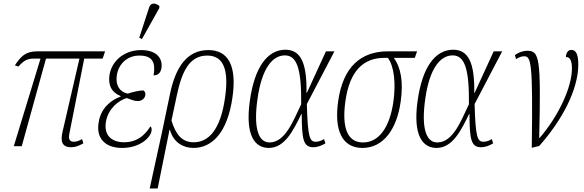

<svg xmlns="http://www.w3.org/2000/svg" viewBox="-20 -826 3298 1085"><path d="M58 0H103L240 -495H429L334 -84C321 -30 328 6 382 6C406 6 426 -2 451 -16L444 -40C429 -32 415 -25 397 -25C372 -25 365 -42 373 -76L456 -495H560L574 -536H192C122 -536 98 -506 64 -457L84 -450C114 -483 133 -495 172 -495H209Z M782 -605 880 -780 881 -792C862 -808 833 -815 823 -785L767 -613ZM670 10C773 10 830 -50 836 -84C839 -100 835 -108 830 -112C794 -54 747 -22 682 -22C610 -22 565 -62 579 -140C593 -215 651 -258 696 -272C723 -262 739 -255 760 -255C781 -255 798 -270 801 -287C804 -301 798 -309 791 -315C767 -315 733 -307 702 -297C664 -304 629 -337 641 -405C651 -463 697 -512 768 -512C843 -512 860 -472 848 -400C873 -400 887 -414 892 -439C901 -493 869 -543 777 -543C690 -543 615 -490 599 -405C589 -343 612 -303 662 -283L661 -280C605 -260 550 -213 538 -137C521 -47 572 10 670 10Z M940 -292 897 -86 826 239H871L938 -93H940C961 -17 1020 10 1073 10C1174 10 1265 -70 1294 -278C1319 -454 1270 -543 1158 -543C1034 -543 971 -443 940 -292ZM1075 -22C1011 -22 974 -62 949 -145L979 -286C1007 -419 1049 -512 1151 -512C1251 -512 1272 -418 1252 -276C1226 -87 1155 -22 1075 -22Z M1499 10C1589 10 1638 -89 1683 -182H1685C1686 -40 1693 6 1751 6C1776 6 1801 -5 1819 -16L1811 -40C1797 -31 1780 -25 1764 -25C1730 -25 1719 -51 1714 -238L1870 -536H1822L1714 -301H1712C1715 -475 1677 -545 1593 -545C1490 -545 1418 -444 1392 -257C1364 -59 1421 10 1499 10ZM1503 -21C1436 -21 1413 -112 1435 -266C1459 -440 1520 -513 1590 -513C1659 -513 1684 -434 1682 -237C1638 -146 1593 -21 1503 -21Z M2028 10C2147 10 2222 -96 2244 -250C2261 -367 2244 -445 2206 -499H2324L2337 -536H2173C2018 -536 1918 -447 1891 -254C1867 -87 1915 10 2028 10ZM2031 -21C1942 -21 1911 -106 1932 -255C1956 -426 2034 -499 2152 -499H2172C2207 -451 2218 -357 2203 -251C2182 -105 2121 -21 2031 -21Z M2447 10C2537 10 2586 -89 2631 -182H2633C2634 -40 2641 6 2699 6C2724 6 2749 -5 2767 -16L2759 -40C2745 -31 2728 -25 2712 -25C2678 -25 2667 -51 2662 -238L2818 -536H2770L2662 -301H2660C2663 -475 2625 -545 2541 -545C2438 -545 2366 -444 2340 -257C2312 -59 2369 10 2447 10ZM2451 -21C2384 -21 2361 -112 2383 -266C2407 -440 2468 -513 2538 -513C2607 -513 2632 -434 2630 -237C2586 -146 2541 -21 2451 -21Z M2890 -515 2896 -492C2915 -504 2930 -508 2942 -508C2981 -508 2992 -476 2985 9L3027 -1C3157 -147 3248 -320 3248 -462C3248 -519 3235 -544 3209 -544C3191 -544 3179 -529 3178 -504C3200 -504 3212 -486 3212 -439C3212 -334 3138 -173 3030 -47H3027C3038 -503 3028 -539 2959 -539C2934 -539 2909 -529 2890 -515Z"/></svg>

Font: Noto Serif Condensed ExtraLight
Style: Italic
Weight: 200
Width: 3
Italic angle: -12°
Designer: Monotype Design Team
Foundry: Monotype Imaging Inc.
Version: Version 2.013